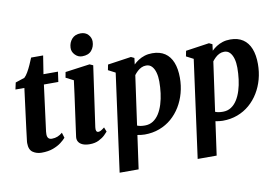

<svg xmlns="http://www.w3.org/2000/svg" viewBox="-101 -979 2054 1409"><g transform="rotate(-10 926.0 -274.5)"><path d="M208.5 -186.5Q206.5 -170.5 204.8 -158.2Q203 -146 202 -136.2Q201 -126.5 201 -117Q201 -97.5 209.8 -87.8Q218.5 -78 236 -78Q259 -78 278.2 -85.8Q297.5 -93.5 315 -108.5L327 -69Q313.5 -53.5 289.8 -35.2Q266 -17 230 -3.5Q194 10 143.5 10Q107 10 79 -9Q51 -28 51 -77Q51 -80.5 51.2 -85.8Q51.5 -91 53 -102Q54.5 -113 56.8 -132.8Q59 -152.5 63 -184L101 -480H34.5L45.5 -530.5L113.5 -553Q127 -565 140.8 -588.8Q154.5 -612.5 166.8 -640Q179 -667.5 188.5 -691H278L256.5 -555H364.5L354 -480H246.5Z M502.5 10Q471 10 450 1Q429 -8 419.5 -23.8Q410 -39.5 412.5 -60.5Q415.5 -83.5 420 -115Q424.5 -146.5 429.8 -185.8Q435 -225 441.5 -270.8Q448 -316.5 454.8 -367.2Q461.5 -418 468.5 -472.5L411.5 -501.5L419 -542.5L602 -567.5L627.5 -556L563.5 -105.5Q561 -87.5 565.2 -78Q569.5 -68.5 580 -68.5Q589 -68.5 599.2 -74Q609.5 -79.5 626.5 -93L639.5 -60Q634 -53 616.8 -36Q599.5 -19 570.8 -4.5Q542 10 502.5 10ZM559.5 -635Q529 -635 506.5 -658.8Q484 -682.5 486 -712.5Q488 -750.5 511.5 -776.8Q535 -803 576.5 -803Q612.5 -803 633 -780.2Q653.5 -757.5 653.5 -729Q653 -690 630 -662.5Q607 -635 559.5 -635Z M681.5 254 780.5 -474.5 727.5 -502 735.5 -542.5 910.5 -568 934.5 -556.5 928.5 -509Q944 -524.5 964.8 -538Q985.5 -551.5 1011.5 -559.8Q1037.5 -568 1068.5 -568Q1125 -568 1162.8 -542.8Q1200.5 -517.5 1219.2 -470Q1238 -422.5 1238 -356Q1238 -297 1223.2 -242.8Q1208.5 -188.5 1180.5 -142.5Q1152.5 -96.5 1112.8 -62.2Q1073 -28 1022.2 -9Q971.5 10 912 10Q899 10 885.2 8.2Q871.5 6.5 858 4L823 254ZM867.5 -64.5Q879.5 -59.5 893.5 -57.2Q907.5 -55 925 -55Q959.5 -55 985.8 -72Q1012 -89 1030.8 -118.5Q1049.5 -148 1061.5 -186.8Q1073.5 -225.5 1079 -268.8Q1084.5 -312 1084.5 -355.5Q1084.5 -392 1076.2 -421.8Q1068 -451.5 1051.5 -469.2Q1035 -487 1009 -487Q989.5 -487 973 -479Q956.5 -471 943 -458.2Q929.5 -445.5 919 -431.5Z M1263 254 1362 -474.5 1309 -502 1317 -542.5 1492 -568 1516 -556.5 1510 -509Q1525.5 -524.5 1546.2 -538Q1567 -551.5 1593 -559.8Q1619 -568 1650 -568Q1706.5 -568 1744.2 -542.8Q1782 -517.5 1800.8 -470Q1819.5 -422.5 1819.5 -356Q1819.5 -297 1804.8 -242.8Q1790 -188.5 1762 -142.5Q1734 -96.5 1694.2 -62.2Q1654.5 -28 1603.8 -9Q1553 10 1493.5 10Q1480.5 10 1466.8 8.2Q1453 6.5 1439.5 4L1404.5 254ZM1449 -64.5Q1461 -59.5 1475 -57.2Q1489 -55 1506.5 -55Q1541 -55 1567.2 -72Q1593.5 -89 1612.2 -118.5Q1631 -148 1643 -186.8Q1655 -225.5 1660.5 -268.8Q1666 -312 1666 -355.5Q1666 -392 1657.8 -421.8Q1649.5 -451.5 1633 -469.2Q1616.5 -487 1590.5 -487Q1571 -487 1554.5 -479Q1538 -471 1524.5 -458.2Q1511 -445.5 1500.5 -431.5Z"/></g></svg>

Font: Merriweather ExtraBold
Style: Italic
Weight: 800
Italic angle: -7.8°
Version: Version 2.101